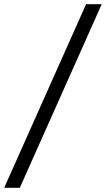

<svg xmlns="http://www.w3.org/2000/svg" viewBox="-117 -780 508 921"><path d="M-97 121 296 -760H371L-22 121Z"/></svg>

Font: Noto Serif Tamil ExtraCondensed Black
Style: Italic
Weight: 900
Width: 2
Italic angle: -12°
Designer: Indian Type Foundry, Tom Grace, and the Monotype Design Team
Foundry: Monotype Imaging Inc.
Version: Version 2.003; ttfautohint (v1.8.4.7-5d5b)